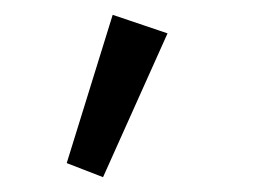

<svg xmlns="http://www.w3.org/2000/svg" viewBox="-20 -137 346 259"><path d="M132 -117 206 -92 119 102 70 83Z"/></svg>

Font: HansKendrickRegular
Style: Regular
Weight: 400
Designer: Alfredo Marco Pradil
Foundry: Hanken Studio
Version: Version 1.000;PS 001.001;hotconv 1.0.56